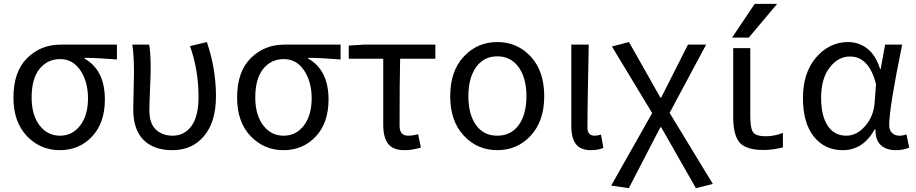

<svg xmlns="http://www.w3.org/2000/svg" viewBox="-20 -778 4822 1011"><path d="M50.8 -264.6Q50.8 -400.4 122.6 -471.7Q194.3 -543 298.8 -543H595.7V-464.8Q502.9 -472.7 424.8 -473.6V-469.7Q532.2 -409.2 532.2 -253.9Q532.2 -130.9 464.8 -59.1Q397.5 12.7 294.9 12.7Q192.4 12.7 121.6 -61.5Q50.8 -135.7 50.8 -264.6ZM295.9 -63.5Q361.3 -63.5 402.3 -117.2Q443.4 -170.9 443.4 -260.7Q443.4 -346.7 403.8 -406.7Q364.3 -466.8 296.9 -466.8Q229.5 -466.8 188 -415Q146.5 -363.3 146.5 -264.6Q146.5 -172.9 188 -118.2Q229.5 -63.5 295.9 -63.5Z M887.7 12.7Q789.1 12.7 735.4 -41.5Q681.6 -95.7 681.6 -202.1Q681.6 -234.4 683.6 -297.9Q685.5 -361.3 685.5 -393.6Q685.5 -486.3 676.8 -543H765.6Q773.4 -499 773.4 -416Q773.4 -386.7 770 -308.6Q766.6 -230.5 766.6 -196.3Q766.6 -127.9 800.8 -95.7Q835 -63.5 888.7 -63.5Q951.2 -63.5 988.3 -114.7Q1025.4 -166 1025.4 -267.6Q1025.4 -409.2 980.5 -535.2L1069.3 -556.6Q1117.2 -416 1117.2 -271.5Q1117.2 -136.7 1054.7 -62Q992.2 12.7 887.7 12.7Z M1228.5 -264.6Q1228.5 -400.4 1300.3 -471.7Q1372.1 -543 1476.6 -543H1773.4V-464.8Q1680.7 -472.7 1602.5 -473.6V-469.7Q1710 -409.2 1710 -253.9Q1710 -130.9 1642.6 -59.1Q1575.2 12.7 1472.7 12.7Q1370.1 12.7 1299.3 -61.5Q1228.5 -135.7 1228.5 -264.6ZM1473.6 -63.5Q1539.1 -63.5 1580.1 -117.2Q1621.1 -170.9 1621.1 -260.7Q1621.1 -346.7 1581.5 -406.7Q1542 -466.8 1474.6 -466.8Q1407.2 -466.8 1365.7 -415Q1324.2 -363.3 1324.2 -264.6Q1324.2 -172.9 1365.7 -118.2Q1407.2 -63.5 1473.6 -63.5Z M2109.4 12.7Q2049.8 12.7 2023.9 -20.5Q1998 -53.7 1998 -122.1V-468.8H1816.4V-538.1L1894.5 -543H2272.5V-468.8H2086.9Q2084 -345.7 2084 -116.2Q2084 -63.5 2128.9 -63.5Q2153.3 -63.5 2181.6 -71.3L2196.3 -1Q2151.4 12.7 2109.4 12.7Z M2350.6 -271.5Q2350.6 -403.3 2421.9 -480Q2493.2 -556.6 2598.6 -556.6Q2704.1 -556.6 2774.9 -480Q2845.7 -403.3 2845.7 -271.5Q2845.7 -140.6 2774.9 -64Q2704.1 12.7 2598.6 12.7Q2493.2 12.7 2421.9 -64Q2350.6 -140.6 2350.6 -271.5ZM2486.3 -119.6Q2526.4 -63.5 2598.6 -63.5Q2670.9 -63.5 2711.4 -119.6Q2752 -175.8 2752 -271.5Q2752 -367.2 2710.9 -424.3Q2669.9 -481.4 2598.6 -481.4Q2527.3 -481.4 2486.8 -424.3Q2446.3 -367.2 2446.3 -271.5Q2446.3 -175.8 2486.3 -119.6Z M3091.8 12.7Q3037.1 12.7 3012.7 -19Q2988.3 -50.8 2988.3 -113.3V-543H3080.1Q3079.1 -501 3076.2 -341.8Q3073.2 -182.6 3073.2 -106.4Q3073.2 -63.5 3111.3 -63.5Q3127 -63.5 3144.5 -69.3L3157.2 0Q3131.8 12.7 3091.8 12.7Z M3291 212.9 3198.2 199.2 3414.1 -182.6 3202.1 -533.2 3292 -556.6 3457 -264.6H3461.9L3602.5 -543H3698.2L3505.9 -183.6L3733.4 190.4L3644.5 212.9L3461.9 -107.4H3457Z M3954.1 -757.8H4072.3L3922.9 -580.1H3835ZM3930.7 -169.9Q3930.7 -100.6 3946.3 -80.6Q3961.9 -60.5 4012.7 -60.5Q4056.6 -60.5 4102.5 -78.1V-2Q4050.8 11.7 4000 11.7Q3910.2 11.7 3875.5 -26.4Q3840.8 -64.5 3840.8 -163.1V-524.4H3930.7Z M4418 12.7Q4322.3 12.7 4265.1 -59.1Q4208 -130.9 4208 -261.7Q4208 -395.5 4277.8 -476.1Q4347.7 -556.6 4446.3 -556.6Q4502 -556.6 4546.9 -522Q4591.8 -487.3 4614.3 -414.1H4617.2L4640.6 -543H4730.5Q4662.1 -210 4662.1 -119.1Q4662.1 -92.8 4677.2 -78.1Q4692.4 -63.5 4715.8 -63.5Q4734.4 -63.5 4752.9 -70.3L4767.6 -1Q4736.3 12.7 4697.3 12.7Q4646.5 12.7 4617.7 -14.2Q4588.9 -41 4589.8 -96.7H4585.9Q4524.4 12.7 4418 12.7ZM4436.5 -63.5Q4491.2 -63.5 4535.2 -113.8Q4579.1 -164.1 4585 -232.4L4592.8 -335Q4555.7 -480.5 4456.1 -480.5Q4393.6 -480.5 4348.6 -422.4Q4303.7 -364.3 4303.7 -262.7Q4303.7 -168 4338.4 -115.7Q4373 -63.5 4436.5 -63.5Z"/></svg>

Font: Nasu
Style: Regular
Weight: 400
Designer: Ryoko NISHIZUKA (kana &amp; ideographs); Paul D. Hunt (Latin, Greek &amp; Cyrillic); Wenlong ZHANG (bopomofo); Sandoll C
Version: Version 2014.1215